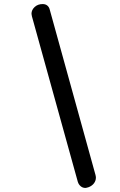

<svg xmlns="http://www.w3.org/2000/svg" viewBox="-20 -818 591 945"><path d="M400 107Q387 107 377 98.5Q367 90 363 77L137 -738Q135 -746 135 -750Q135 -769 150.5 -783.5Q166 -798 190 -798Q204 -798 213 -790.5Q222 -783 225 -770L450 43Q452 51 452 56Q452 71 443 83.5Q434 96 417 103Q405 107 400 107Z"/></svg>

Font: Kodchasan Medium
Style: Italic
Weight: 500
Italic angle: -10°
Version: Version 1.000; ttfautohint (v1.6)